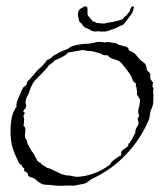

<svg xmlns="http://www.w3.org/2000/svg" viewBox="-20 -596 523 621"><path d="M179 5Q172 5 164 4.5Q156 4 148 3Q145 2 138 2Q132 2 126.5 1.5Q121 1 116 -1Q104 -6 95 -16Q92 -18 89 -19.5Q86 -21 83 -22Q77 -22 71 -28Q70 -30 71 -31Q71 -33 70 -34Q69 -36 66 -39Q65 -39 63.5 -40Q62 -41 60 -42Q56 -44 59 -47Q59 -51 57 -52Q51 -57 51 -58Q51 -58 50.5 -60Q50 -62 48 -64Q45 -64 42 -68Q39 -73 37 -78Q33 -86 32 -89L28 -98Q26 -104 23 -111.5Q20 -119 18 -129Q16 -139 15 -149.5Q14 -160 14 -171Q14 -182 15 -193.5Q16 -205 18 -215Q20 -226 24.5 -235.5Q29 -245 34 -252Q34 -254 33 -255V-258L35 -267Q36 -271 38 -275.5Q40 -280 42 -284Q44 -289 46 -293Q48 -297 49 -301L55 -313Q58 -316 60 -317Q63 -319 66 -322Q66 -330 71 -335Q74 -337 76.5 -340Q79 -343 81 -345Q88 -353 94 -360.5Q100 -368 107 -374Q114 -380 120.5 -387Q127 -394 132 -402Q134 -402 141 -406Q145 -408 146.5 -409.5Q148 -411 149 -412Q150 -415 157 -418Q164 -421 166 -423Q174 -428 182 -431Q187 -433 191 -434.5Q195 -436 199 -438Q202 -439 205 -442Q207 -443 208.5 -444Q210 -445 212 -446Q221 -449 231 -451Q241 -453 251 -454Q274 -454 293 -460Q299 -461 309 -460Q313 -459 319 -459Q325 -459 328 -460Q334 -460 336 -459Q340 -459 342 -458Q347 -458 348 -457H354Q358 -453 369 -450Q375 -448 383 -446Q391 -445 395 -440Q396 -439 396 -436Q396 -436 396 -435Q396 -434 397 -433L403 -430Q406 -430 408 -428Q417 -423 421 -417L432 -404Q434 -402 436.5 -400Q439 -398 442 -396Q448 -392 451 -387L454 -377Q454 -370 457 -367L461 -363Q461 -363 464 -360Q468 -355 466 -350Q466 -342 467 -339Q468 -338 469 -337Q470 -336 471 -335Q471 -332 475 -330Q474 -327 474 -323Q474 -318 473 -316Q474 -313 477 -312Q476 -310 476 -306Q476 -302 475 -301Q476 -295 476 -287.5Q476 -280 476 -272Q476 -254 468 -240Q467 -236 466 -232.5Q465 -229 465 -225Q464 -221 463.5 -217.5Q463 -214 462 -210Q434 -144 387 -96Q364 -71 337 -52Q310 -33 279 -18Q275 -17 272 -14Q269 -11 265 -9Q257 -2 248 -1L232 2L217 5Q214 4 209 4H200Q195 4 189.5 4.5Q184 5 179 5ZM225 -24Q253 -24 283 -35Q311 -45 335 -63L340 -71Q342 -73 344 -75Q346 -77 349 -79Q351 -81 357 -85Q360 -87 363 -89Q366 -91 368 -92H370Q373 -97 372 -100Q372 -104 374 -108Q379 -113 386 -117Q394 -122 396 -127Q394 -129 395 -129L394 -130Q396 -132 398 -133Q401 -133 401 -136Q400 -137 402 -139L406 -143Q407 -145 408 -148Q409 -151 411 -154Q416 -163 417 -165Q418 -168 418 -172Q418 -174 418.5 -176Q419 -178 420 -180Q421 -182 422 -184Q423 -186 424 -187Q427 -191 428 -195Q428 -204 426 -208Q425 -209 425 -211Q425 -213 430 -221Q427 -229 427 -237Q427 -240 429 -248Q433 -260 433 -275Q429 -279 428 -282Q427 -285 424 -288Q422 -294 423 -296Q423 -298 423 -301Q423 -304 422 -307Q422 -311 421.5 -312.5Q421 -314 421 -315Q418 -315 420 -326Q411 -330 407 -342Q403 -354 396 -362Q392 -367 388 -373Q384 -379 379 -384Q375 -390 369.5 -395Q364 -400 357 -402L347 -405Q345 -406 342 -407Q339 -408 337 -409L326 -418Q325 -418 323.5 -417.5Q322 -417 320 -417Q318 -417 312 -419Q305 -424 297 -425Q292 -427 286 -428.5Q280 -430 274 -431Q267 -431 261 -432Q255 -433 249 -434Q248 -434 246 -434Q244 -434 240 -433L223 -430Q218 -429 212 -428Q206 -427 200 -426Q196 -420 187 -415Q185 -414 181.5 -412Q178 -410 174 -408Q170 -406 165.5 -404Q161 -402 157 -401Q152 -394 149 -393Q147 -392 144.5 -389.5Q142 -387 138 -385L134 -379Q133 -377 130 -374Q121 -364 113 -356Q105 -348 98 -341Q85 -329 77 -306L72 -292L66 -280Q64 -278 64 -272Q61 -265 63 -263Q63 -260 65 -254Q63 -245 60 -243Q55 -239 56 -234Q60 -233 60 -230Q56 -222 55 -219Q58 -218 58 -210Q58 -197 56 -189Q62 -186 62 -176Q62 -169 61 -163Q60 -157 61 -152Q61 -150 63 -148Q65 -144 66 -143Q67 -139 68 -135.5Q69 -132 70 -129L78 -115Q78 -114 81 -109Q83 -107 84 -105.5Q85 -104 86 -103Q88 -99 90 -98Q90 -97 91 -95Q92 -93 93 -91Q98 -81 100 -78Q100 -74 112 -69Q110 -67 120 -61Q125 -58 127.5 -56.5Q130 -55 131 -54Q138 -52 143 -50Q148 -48 152 -46Q156 -44 161 -41.5Q166 -39 171 -37Q175 -34 180.5 -32.5Q186 -31 193 -29Q200 -29 205.5 -28Q211 -27 215 -26Q217 -26 219.5 -25.5Q222 -25 225 -24ZM288 -494Q281 -494 275 -497Q267 -503 259 -505.5Q251 -508 247 -515Q245 -519 243 -520.5Q241 -522 238 -524Q238 -526 237 -527Q236 -528 236 -528Q236 -529 235.5 -529.5Q235 -530 235 -530Q235 -529 235 -534Q235 -539 234 -537Q233 -538 233 -542Q232 -544 232 -548Q232 -564 241.5 -568.5Q251 -573 252 -575Q254 -575 256.5 -575.5Q259 -576 260 -574Q263 -573 263 -568Q263 -560 263 -554.5Q263 -549 264 -547Q268 -541 271 -538L280 -527Q281 -527 285.5 -525.5Q290 -524 290 -523Q290 -522 293 -522L302 -521Q304 -520 307 -520.5Q310 -521 314 -520Q316 -519 318.5 -520Q321 -521 322 -521L332 -523L344 -525L361 -529Q374 -532 377 -535Q379 -536 380 -538.5Q381 -541 385 -543Q385 -544 389 -546Q393 -550 393 -552Q395 -554 396.5 -555.5Q398 -557 399 -558Q400 -563 402.5 -568.5Q405 -574 407 -575Q415 -575 413.5 -572Q412 -569 412 -569Q412 -561 406 -552L401 -545Q399 -542 391 -531.5Q383 -521 381 -519Q378 -515 372 -513.5Q366 -512 363 -509Q362 -509 355 -505.5Q348 -502 343 -501Q338 -500 336.5 -498.5Q335 -497 332 -497Q326 -494 318 -494H303Q302 -494 302 -494.5Q302 -495 299 -495Q298 -495 295 -494.5Q292 -494 288 -494Z"/></svg>

Font: Estonia
Style: Regular
Weight: 400
Designer: Robert E. Leuschke
Foundry: Robert E. Leuschke
Version: Version 1.014; ttfautohint (v1.8.3)